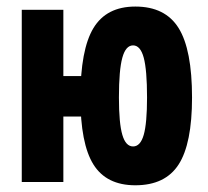

<svg xmlns="http://www.w3.org/2000/svg" viewBox="-20 -547 626 577"><path d="M386.7 9.8Q299.9 9.8 260.8 -52.7Q221.7 -115.2 221.7 -253.9Q221.7 -397.9 260.8 -462.6Q299.9 -527.3 386.7 -527.3Q476.6 -527.3 516.8 -462.6Q557.1 -397.9 557.1 -253.9Q557.1 -115.2 516.8 -52.7Q476.6 9.8 386.7 9.8ZM45.4 0V-517.6H170.4V0ZM105 -196.8V-318.4H250.5V-196.8ZM379.9 -106.9Q401.9 -106.9 411.9 -141.6Q421.9 -176.3 421.9 -253.9Q421.9 -336.9 411.9 -373.8Q401.9 -410.6 379.9 -410.6Q357.9 -410.6 347.7 -373.8Q337.4 -336.9 337.4 -253.9Q337.4 -176.3 347.7 -141.6Q357.9 -106.9 379.9 -106.9Z"/></svg>

Font: Cascadia Code
Style: Regular
Weight: 400
Monospace: yes
Designer: Aaron Bell
Foundry: Saja Typeworks
Version: Version 2106.017